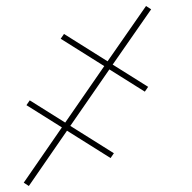

<svg xmlns="http://www.w3.org/2000/svg" viewBox="-20 -482 640 639"><path d="M76 137 59 126 186 -58 68 -132 79 -148 197 -74 327 -262 182 -353 193 -369 338 -278 466 -462 483 -451 355 -267 473 -193 462 -177 344 -251 214 -63 359 28 348 44 203 -47Z"/></svg>

Font: Iosevka Slab ThExObl
Style: Regular
Weight: 100
Width: 7
Italic angle: -9°
Monospace: yes
Designer: Belleve Invis
Foundry: Belleve Invis
Version: Version 11.1.1; ttfautohint (v1.8.3)